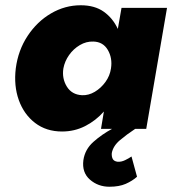

<svg xmlns="http://www.w3.org/2000/svg" viewBox="-20 -490 655 730"><path d="M480 105Q470 112 455.5 119Q441 126 427 125Q413 123 408.5 114Q404 105 405 92Q410 65 436 43Q462 21 494 0H536L615 -460H442L428 -380Q409 -421 374.5 -445.5Q340 -470 287 -470Q227 -470 174 -439Q121 -408 85 -353.5Q49 -299 40 -230Q32 -164 51.5 -109.5Q71 -55 113.5 -22.5Q156 10 216 10Q263 10 303.5 -10.5Q344 -31 375 -66L364 0H406Q367 21 335 49.5Q303 78 297 119Q291 166 322 193Q353 220 396 220Q433 220 458 209Q483 198 501 182ZM221 -230Q226 -257 242.5 -280.5Q259 -304 283.5 -318.5Q308 -333 335 -332Q372 -331 390 -300Q408 -269 402 -230Q398 -202 381 -178.5Q364 -155 340.5 -141Q317 -127 292 -128Q253 -130 234 -161Q215 -192 221 -230Z"/></svg>

Font: Jost* 800 Heavy Italic
Style: Italic
Weight: 800
Italic angle: -10°
Version: Version 3.200; ttfautohint (v0.97) -l 8 -r 50 -G 200 -x 14 -